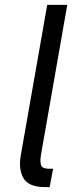

<svg xmlns="http://www.w3.org/2000/svg" viewBox="-20 -760 304 785"><path d="M65 -125 173 -740H255L147 -124Q143 -96 148.5 -83Q154 -70 182 -70H197L183 5H166Q97 5 76 -31.5Q55 -68 65 -125Z"/></svg>

Font: Inria Sans
Style: Italic
Weight: 400
Italic angle: -10°
Designer: Black Foundry Team
Foundry: Black Foundry
Version: Version 1.2; ttfautohint (v1.8.3)